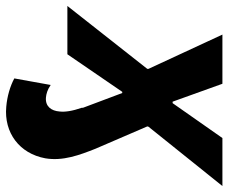

<svg xmlns="http://www.w3.org/2000/svg" viewBox="-120 -479 766 644"><g transform="rotate(90 263.0 -157.0)"><path d="M-39 0H123L249 -184H253L303 -51L302 -50C314 -15 317 8 315 26C313 54 298 74 269 72C256 71 242 67 226 56L204 178C230 192 264 202 299 205C386 213 456 161 472 74C482 15 461 -41 440 -94L365 -268L366 -272L565 -520H404L287 -353H282L222 -520H57L172 -272V-268Z"/></g></svg>

Font: Fixel Text 20240404
Style: Bold Italic
Weight: 700
Width: 4
Italic angle: -10°
Designer: AlfaBravo + MacPaw
Foundry: Kyrylo Tkachov, Marchela Mozhyna, Serhii Makarenko, Maria Weinstein, Zakhar Kryvoshyya
Version: Version 1.211;Glyphs 3.2 (3225)